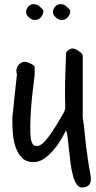

<svg xmlns="http://www.w3.org/2000/svg" viewBox="-20 -750 452 901"><path d="M290 -137.7Q279.3 -117.2 264.2 -91.8Q249 -66.4 229 -43.5Q209 -20.5 186 -4.9Q163.1 10.7 136.7 10.7Q103.5 10.7 84 -8.8Q64.5 -28.3 54.2 -57.1Q43.9 -85.9 41 -117.7Q38.1 -149.4 38.1 -174.8V-200.2Q39.1 -208 40.5 -223.6Q42 -239.3 44.4 -259.3Q46.9 -279.3 48.8 -301.3Q50.8 -323.2 53.2 -343.3Q55.7 -363.3 57.1 -378.9Q58.6 -394.5 59.6 -402.3Q55.7 -412.1 57.1 -422.4Q58.6 -432.6 64 -440.9Q69.3 -449.2 78.1 -454.6Q86.9 -460 97.7 -460Q100.6 -460 107.9 -458Q115.2 -456.1 123 -452.1Q130.9 -448.2 136.7 -443.8Q142.6 -439.5 142.6 -435.5V-398.4Q128.9 -293 125 -230.5Q121.1 -168 122.1 -133.3Q123 -98.6 127.9 -85.9Q132.8 -73.2 137.7 -68.4Q149.4 -63.5 160.6 -65.9Q171.9 -68.4 187.5 -84Q203.1 -99.6 225.1 -132.3Q247.1 -165 278.3 -219.7Q280.3 -222.7 282.7 -230.5Q285.2 -238.3 286.1 -241.2Q284.2 -305.7 285.6 -371.1Q287.1 -436.5 290 -501Q293.9 -510.7 302.7 -516.6Q311.5 -522.5 321.3 -522.5Q325.2 -522.5 333 -519.5Q340.8 -516.6 348.6 -511.2Q356.4 -505.9 362.3 -500Q368.2 -494.1 368.2 -488.3V-200.2Q375 -156.2 378.9 -111.8Q382.8 -67.4 389.6 -23.4Q389.6 -18.6 392.1 -3.4Q394.5 11.7 397.5 29.3Q400.4 46.9 402.8 61.5Q405.3 76.2 406.2 80.1V91.8Q406.2 127 368.2 129.9Q351.6 131.8 340.3 115.7Q329.1 99.6 322.3 73.7Q315.4 47.9 311 15.6Q306.6 -16.6 303.7 -46.9Q300.8 -77.1 297.9 -102.1Q294.9 -127 290 -137.7ZM102.5 -693.4Q102.5 -707 112.8 -718.8Q123 -730.5 136.7 -730.5Q153.3 -730.5 163.6 -721.7Q173.8 -712.9 183.6 -702.1V-699.2Q183.6 -682.6 172.4 -669.4Q161.1 -656.2 142.6 -656.2Q129.9 -656.2 116.2 -668Q102.5 -679.7 102.5 -693.4ZM228.5 -693.4Q228.5 -707 238.8 -718.8Q249 -730.5 262.7 -730.5Q279.3 -730.5 289.6 -721.7Q299.8 -712.9 309.6 -702.1V-699.2Q309.6 -682.6 298.3 -669.4Q287.1 -656.2 268.6 -656.2Q255.9 -656.2 242.2 -668Q228.5 -679.7 228.5 -693.4Z"/></svg>

Font: Covered By Your Grace
Style: Regular
Weight: 400
Designer: Kimberly Geswein
Foundry: Kimberly Geswein
Version: Version 1.0